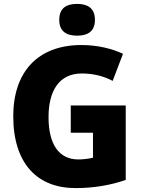

<svg xmlns="http://www.w3.org/2000/svg" viewBox="-20 -955 727 985"><path d="M376 -935C321 -935 284 -914 284 -853C284 -793 322 -772 376 -772C429 -772 467 -793 467 -853C467 -914 429 -935 376 -935ZM343 -414V-274H457V-146C439 -141 406 -137 382 -137C282 -137 229 -215 229 -354C229 -486 281 -578 400 -578C458 -578 511 -565 558 -540L611 -679C556 -705 481 -724 398 -724C172 -724 48 -584 48 -359C48 -116 171 10 368 10C463 10 551 -6 625 -32V-414Z"/></svg>

Font: Noto Sans Bengali SemiCondensed ExtraBold
Style: Regular
Weight: 800
Width: 4
Designer: Joana Ranito - Universal Thirst; Jelle Bosma - Monotype Design Team
Foundry: Universal Thirst ehf.
Version: Version 3.000